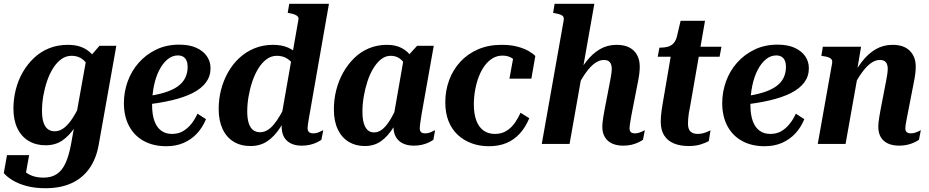

<svg xmlns="http://www.w3.org/2000/svg" viewBox="-40 -761 4913 1015"><path d="M336 -1 417 -453 428 -452 486 -519H575L482 3Q469 78 432.5 129.5Q396 181 338 207.5Q280 234 200 234Q145 234 101.5 222.5Q58 211 27.5 192.5Q-3 174 -20 154L-3 59H114L92 181Q80 179 72 172.5Q64 166 61 156Q58 146 59 134Q60 122 65 110Q74 130 90.5 145Q107 160 132 169Q157 178 191 178Q232 178 260.5 159Q289 140 307 100Q325 60 336 -1ZM489 -402 441 -371Q434 -402 419.5 -423Q405 -444 385 -455Q365 -466 338 -466Q309 -466 284.5 -448.5Q260 -431 241 -401Q222 -371 209 -333Q196 -295 189 -254.5Q182 -214 182 -176Q182 -139 189.5 -115Q197 -91 212 -79Q227 -67 249 -67Q276 -67 299.5 -85.5Q323 -104 345 -138.5Q367 -173 390 -222L416 -198Q387 -135 356.5 -89Q326 -43 289 -18Q252 7 201 7Q150 7 111.5 -16Q73 -39 52 -82.5Q31 -126 31 -187Q31 -238 43.5 -287.5Q56 -337 80.5 -379.5Q105 -422 140 -455Q175 -488 220 -506Q265 -524 319 -524Q355 -524 382.5 -515Q410 -506 430.5 -489Q451 -472 465.5 -450Q480 -428 489 -402Z M839 12Q771 12 720.5 -15.5Q670 -43 642.5 -94.5Q615 -146 615 -216Q615 -275 635 -330.5Q655 -386 693.5 -429.5Q732 -473 786 -499Q840 -525 907 -525Q961 -525 997.5 -508.5Q1034 -492 1053.5 -464Q1073 -436 1073 -400Q1073 -358 1049 -325.5Q1025 -293 979 -269.5Q933 -246 866.5 -230.5Q800 -215 715 -206L722 -250Q785 -258 829 -271.5Q873 -285 900 -304.5Q927 -324 939.5 -350Q952 -376 952 -408Q952 -426 946.5 -439.5Q941 -453 929.5 -460.5Q918 -468 900 -468Q871 -468 846 -447.5Q821 -427 802.5 -391.5Q784 -356 774 -308.5Q764 -261 764 -206Q764 -155 776.5 -121Q789 -87 812.5 -70Q836 -53 869 -53Q902 -53 926.5 -67Q951 -81 970.5 -105Q990 -129 1004 -160L1049 -131Q1031 -87 1001 -55Q971 -23 930.5 -5.5Q890 12 839 12Z M1284 11Q1233 11 1195 -12Q1157 -35 1136.5 -79.5Q1116 -124 1116 -185Q1116 -237 1128.5 -286Q1141 -335 1165.5 -378.5Q1190 -422 1225 -454.5Q1260 -487 1305 -505.5Q1350 -524 1404 -524Q1450 -524 1483.5 -509Q1517 -494 1540 -468.5Q1563 -443 1576 -410L1529 -379Q1521 -407 1506 -426Q1491 -445 1470.5 -455.5Q1450 -466 1423 -466Q1394 -466 1369.5 -448Q1345 -430 1326 -399.5Q1307 -369 1294 -330.5Q1281 -292 1274 -251Q1267 -210 1267 -172Q1267 -134 1275 -109.5Q1283 -85 1298 -73.5Q1313 -62 1335 -62Q1355 -62 1373 -72.5Q1391 -83 1408 -103.5Q1425 -124 1442 -153.5Q1459 -183 1477 -219L1501 -196Q1471 -132 1440.5 -85.5Q1410 -39 1372.5 -14Q1335 11 1284 11ZM1555 9Q1506 9 1477.5 -16.5Q1449 -42 1449 -93Q1449 -99 1449.5 -105.5Q1450 -112 1451 -119.5Q1452 -127 1454 -135L1444 -124L1537 -654Q1540 -666 1535 -672.5Q1530 -679 1519.5 -683.5Q1509 -688 1492 -691L1481 -693L1489 -741H1699L1596 -153Q1593 -137 1591 -124Q1589 -111 1587.5 -101Q1586 -91 1586 -84Q1586 -70 1593.5 -63Q1601 -56 1616 -56Q1632 -56 1646.5 -62.5Q1661 -69 1669 -73L1659 -22Q1649 -15 1633.5 -7.5Q1618 0 1598 4.5Q1578 9 1555 9Z M2166 -389 2121 -367Q2115 -398 2101.5 -420Q2088 -442 2069.5 -454Q2051 -466 2025 -466Q1998 -466 1975 -448Q1952 -430 1933.5 -399.5Q1915 -369 1902.5 -330.5Q1890 -292 1883 -251Q1876 -210 1876 -171Q1876 -133 1883.5 -108.5Q1891 -84 1904.5 -72.5Q1918 -61 1937 -61Q1963 -61 1985 -80.5Q2007 -100 2028 -136.5Q2049 -173 2071 -222L2098 -198Q2069 -134 2039.5 -87Q2010 -40 1974 -14.5Q1938 11 1888 11Q1840 11 1803 -11.5Q1766 -34 1745.5 -77.5Q1725 -121 1725 -183Q1725 -235 1737.5 -284.5Q1750 -334 1774 -377Q1798 -420 1832 -453.5Q1866 -487 1910 -505.5Q1954 -524 2006 -524Q2052 -524 2084.5 -506.5Q2117 -489 2137 -459Q2157 -429 2166 -389ZM2253 -519 2189 -159Q2186 -141 2184 -126.5Q2182 -112 2180.5 -101.5Q2179 -91 2179 -84Q2179 -69 2186 -62.5Q2193 -56 2207 -56Q2224 -56 2238 -62.5Q2252 -69 2260 -73L2251 -22Q2241 -15 2225.5 -7.5Q2210 0 2190 4.5Q2170 9 2147 9Q2115 9 2090.5 -2.5Q2066 -14 2053 -36.5Q2040 -59 2040 -92Q2040 -101 2041.5 -111Q2043 -121 2046 -135L2036 -118L2094 -450L2104 -452L2165 -519Z M2576 -53Q2612 -53 2638 -69.5Q2664 -86 2682 -112Q2700 -138 2712 -165L2758 -136Q2738 -88 2708 -55Q2678 -22 2637.5 -5Q2597 12 2545 12Q2495 12 2453 -3.5Q2411 -19 2379.5 -48.5Q2348 -78 2331 -121Q2314 -164 2314 -220Q2314 -282 2334.5 -337.5Q2355 -393 2394 -435Q2433 -477 2488 -500.5Q2543 -524 2611 -524Q2661 -524 2697 -514Q2733 -504 2756.5 -490Q2780 -476 2790 -465L2769 -345H2653L2675 -465Q2685 -463 2691.5 -458Q2698 -453 2701.5 -446Q2705 -439 2704 -431Q2703 -423 2698 -415Q2692 -431 2680.5 -442.5Q2669 -454 2653 -460.5Q2637 -467 2616 -467Q2588 -467 2564.5 -453Q2541 -439 2522.5 -414Q2504 -389 2491.5 -356.5Q2479 -324 2472 -286Q2465 -248 2465 -209Q2465 -159 2478 -124Q2491 -89 2516 -71Q2541 -53 2576 -53Z M2824 0H2971L3102 -741H2892L2884 -693L2894 -691Q2911 -688 2922 -684Q2933 -680 2937.5 -673Q2942 -666 2940 -654ZM3298 -152 3331 -321Q3337 -350 3339.5 -370.5Q3342 -391 3342 -409Q3342 -444 3328 -470Q3314 -496 3287 -510Q3260 -524 3220 -524Q3171 -524 3131.5 -501Q3092 -478 3058.5 -435Q3025 -392 2994 -331L3010 -296Q3034 -345 3058 -378Q3082 -411 3105.5 -427.5Q3129 -444 3152 -444Q3175 -444 3184.5 -431.5Q3194 -419 3194 -398Q3194 -385 3191.5 -368.5Q3189 -352 3185 -331L3156 -181Q3152 -160 3149.5 -143.5Q3147 -127 3145.5 -115Q3144 -103 3144 -92Q3144 -58 3158 -35.5Q3172 -13 3196.5 -2Q3221 9 3255 9Q3278 9 3297.5 4.5Q3317 0 3333 -7.5Q3349 -15 3359 -22L3369 -73Q3364 -70 3355.5 -66Q3347 -62 3337 -59Q3327 -56 3316 -56Q3302 -56 3295 -62.5Q3288 -69 3288 -83Q3288 -90 3289.5 -100Q3291 -110 3293 -123Q3295 -136 3298 -152Z M3601 11Q3556 11 3523 -2.5Q3490 -16 3471.5 -44.5Q3453 -73 3453 -118Q3453 -130 3454 -145Q3455 -160 3457.5 -177Q3460 -194 3463 -212L3511 -493L3543 -514H3774L3764 -461H3437L3446 -509H3449Q3473 -509 3490.5 -514Q3508 -519 3520 -531.5Q3532 -544 3538 -566L3558 -651H3687L3608 -197Q3604 -180 3601.5 -163Q3599 -146 3598 -132Q3597 -118 3597 -107Q3597 -78 3610.5 -65.5Q3624 -53 3649 -53Q3663 -53 3676 -56.5Q3689 -60 3699.5 -64.5Q3710 -69 3716 -72L3707 -15Q3691 -6 3664 2.5Q3637 11 3601 11Z M4002 12Q3934 12 3883.5 -15.5Q3833 -43 3805.5 -94.5Q3778 -146 3778 -216Q3778 -275 3798 -330.5Q3818 -386 3856.5 -429.5Q3895 -473 3949 -499Q4003 -525 4070 -525Q4124 -525 4160.5 -508.5Q4197 -492 4216.5 -464Q4236 -436 4236 -400Q4236 -358 4212 -325.5Q4188 -293 4142 -269.5Q4096 -246 4029.5 -230.5Q3963 -215 3878 -206L3885 -250Q3948 -258 3992 -271.5Q4036 -285 4063 -304.5Q4090 -324 4102.5 -350Q4115 -376 4115 -408Q4115 -426 4109.5 -439.5Q4104 -453 4092.5 -460.5Q4081 -468 4063 -468Q4034 -468 4009 -447.5Q3984 -427 3965.5 -391.5Q3947 -356 3937 -308.5Q3927 -261 3927 -206Q3927 -155 3939.5 -121Q3952 -87 3975.5 -70Q3999 -53 4032 -53Q4065 -53 4089.5 -67Q4114 -81 4133.5 -105Q4153 -129 4167 -160L4212 -131Q4194 -87 4164 -55Q4134 -23 4093.5 -5.5Q4053 12 4002 12Z M4283 0H4430L4496 -371H4488L4512 -514H4310L4302 -466L4313 -464Q4330 -462 4341 -457.5Q4352 -453 4356.5 -446Q4361 -439 4359 -427ZM4757 -152 4790 -321Q4796 -350 4798.5 -370.5Q4801 -391 4801 -409Q4801 -461 4769.5 -492.5Q4738 -524 4679 -524Q4630 -524 4590 -501Q4550 -478 4516.5 -435Q4483 -392 4453 -331L4468 -296Q4493 -345 4517 -378Q4541 -411 4564.5 -427.5Q4588 -444 4611 -444Q4634 -444 4643.5 -431.5Q4653 -419 4653 -398Q4653 -385 4650.5 -368.5Q4648 -352 4644 -331L4615 -181Q4611 -160 4608.5 -143.5Q4606 -127 4604.5 -115Q4603 -103 4603 -92Q4603 -58 4616.5 -35.5Q4630 -13 4655 -2Q4680 9 4713 9Q4736 9 4756 4.5Q4776 0 4792 -7.5Q4808 -15 4818 -22L4828 -73Q4823 -70 4814.5 -66Q4806 -62 4796 -59Q4786 -56 4775 -56Q4761 -56 4753.5 -62.5Q4746 -69 4746 -83Q4746 -90 4747.5 -100Q4749 -110 4751.5 -123Q4754 -136 4757 -152Z"/></svg>

Font: Roboto Serif 72pt SemiCondensed SemiBold
Style: Italic
Weight: 600
Width: 4
Italic angle: -10°
Designer: Greg Gazdowicz
Foundry: Commercial Type
Version: Version 1.008